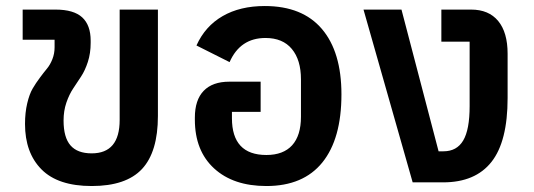

<svg xmlns="http://www.w3.org/2000/svg" viewBox="-20 -605 1770 637"><path d="M284.2 12.2Q172.4 12.2 117.7 -43Q63 -98.1 63 -193.8Q63 -231.4 70.3 -262.2Q77.6 -293 88.4 -311.3Q99.1 -329.6 112.1 -346.9Q125 -364.3 135.7 -377.2Q146.5 -390.1 153.8 -408.7Q161.1 -427.2 161.1 -448.2V-473.1H55.2V-573.2H164.1Q224.6 -573.2 252.7 -547.4Q280.8 -521.5 280.8 -470.2V-462.9Q280.8 -428.2 271.5 -399.7Q262.2 -371.1 249 -351.1Q235.8 -331.1 222.7 -311.3Q209.5 -291.5 200.2 -264.4Q190.9 -237.3 190.9 -205.1Q190.9 -148.9 213.9 -122.6Q236.8 -96.2 284.2 -96.2Q377 -96.2 377 -207V-573.2H503.9V-220.2Q503.9 -101.1 451.2 -44.4Q398.4 12.2 284.2 12.2Z M863.8 12.2Q753.9 12.2 690.2 -46.4Q626.5 -105 626.5 -208V-214.8Q626.5 -273.4 655.8 -303.7Q685.1 -334 740.7 -334H844.7V-233.9H749.5V-212.9Q749.5 -90.8 863.8 -90.8Q919.9 -90.8 949.2 -123Q978.5 -155.3 978.5 -217.8V-341.8Q978.5 -406.2 948.2 -442.6Q918 -479 860.8 -479Q776.9 -479 741.7 -398.9L631.8 -454.1Q660.6 -518.1 718.5 -551.5Q776.4 -585 858.4 -585Q983.4 -585 1048.1 -508.8Q1112.8 -432.6 1112.8 -292Q1112.8 -144.5 1049.6 -66.2Q986.3 12.2 863.8 12.2Z M1349.1 0 1186 -573.2H1312L1435.1 -103H1451.2Q1495.6 -103 1516.8 -138.9Q1538.1 -174.8 1538.1 -252.9V-466.8H1444.3V-573.2H1543Q1601.6 -573.2 1632.8 -535.4Q1664.1 -497.6 1664.1 -426.8V-279.8Q1664.1 -135.7 1610.6 -67.9Q1557.1 0 1450.2 0Z"/></svg>

Font: Anuphan SemiBold
Style: Bold
Weight: 600
Designer: Mike Abbink, Paul van der Laan, Pieter van Rosmalen, Mint Tantisuwanna
Foundry: Bold Monday; Cadson Demak
Version: Version 3.002;hotconv 1.0.109;makeotfexe 2.5.65596